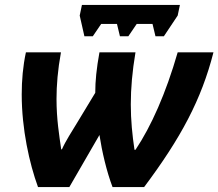

<svg xmlns="http://www.w3.org/2000/svg" viewBox="-20 -758 885 778"><path d="M322 -611H356L390 -661H454L466 -611H500L534 -661H598L610 -611H644L700 -695L709 -738H312L303 -695ZM134 0H261L383 -211C393 -145 412 -63 436 0H564C713 -199 796 -354 845 -546H700C652 -379 592 -245 529 -151H525C516 -211 510 -271 510 -335C510 -400 516 -469 529 -546H383C371 -480 366 -430 366 -382L294 -263C271 -225 246 -187 231 -153H228C220 -209 209 -275 209 -357C209 -412 214 -475 227 -546H85C73 -490 68 -433 68 -375C68 -235 99 -96 134 0Z"/></svg>

Font: Noto Sans
Style: Bold Italic
Weight: 700
Italic angle: -12°
Designer: Monotype Design Team
Foundry: Monotype Imaging Inc.
Version: Version 2.013